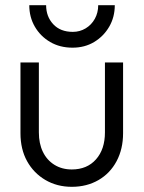

<svg xmlns="http://www.w3.org/2000/svg" viewBox="-20 -711 555 741"><path d="M257 10Q200 10 155 -16.5Q110 -43 84.5 -89Q59 -135 59 -197V-470H130V-200Q130 -157 145.5 -125Q161 -93 190 -75Q219 -57 257 -57Q316 -57 350.5 -96Q385 -135 385 -200V-470H455V-197Q455 -136 430 -89Q405 -42 360 -16Q315 10 257 10ZM423 -691Q423 -645 401.5 -608Q380 -571 343.5 -549Q307 -527 260 -527Q211 -527 173.5 -549Q136 -571 114.5 -608Q93 -645 93 -691H158Q158 -647 185.5 -617.5Q213 -588 261 -588Q288 -588 310.5 -601.5Q333 -615 346 -638.5Q359 -662 359 -691Z"/></svg>

Font: Outfit Thin Light
Style: Regular
Weight: 300
Version: Version 1.100;gftools[0.9.27]